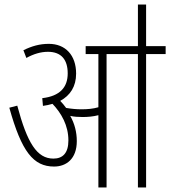

<svg xmlns="http://www.w3.org/2000/svg" viewBox="-20 -825 749 845"><path d="M318 -204C318 -244 308 -282 289 -315C306 -311 325 -310 344 -310C366 -310 390 -312 413 -318V0H449V-587H587V0H623V-587H709V-622H623V-805H587V-622H357V-587H413V-353C389 -346 365 -344 338 -344C317 -344 294 -346 271 -350C263 -361 254 -372 245 -381C289 -405 315 -444 315 -501C315 -582 268 -632 195 -632C154 -632 120 -622 83 -604L96 -570C129 -588 160 -597 191 -597C250 -597 278 -562 278 -502C278 -441 244 -402 166 -393L169 -359C184 -361 198 -364 211 -368C250 -327 281 -273 281 -207C281 -151 256 -127 215 -127C143 -127 100 -195 56 -360L21 -351C75 -157 127 -92 218 -92C272 -92 318 -126 318 -204Z"/></svg>

Font: Noto Sans ExtraCondensed ExtraLight
Style: Regular
Weight: 200
Width: 2
Designer: Monotype Design Team
Foundry: Monotype Imaging Inc.
Version: Version 2.013